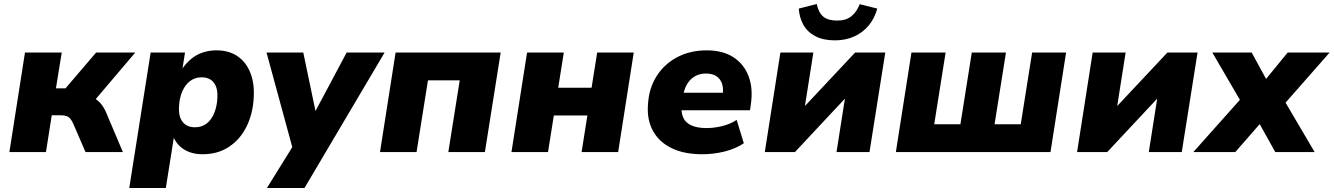

<svg xmlns="http://www.w3.org/2000/svg" viewBox="-20 -761 6675 961"><path d="M27 0 105 -498H289L260 -319H308L461 -498H657L437 -239L409 -284Q434 -281 453.5 -269Q473 -257 487.5 -238.5Q502 -220 512 -196L595 0H408L347 -141Q340 -157 332 -166.5Q324 -176 313 -180Q302 -184 287 -184H239L210 0Z M627 180 734 -498H906L893 -415H891Q912 -446 938.5 -467.5Q965 -489 997 -499Q1029 -509 1063 -509Q1126 -509 1169 -479.5Q1212 -450 1233 -397Q1254 -344 1250 -274Q1246 -192 1214 -127.5Q1182 -63 1126 -26Q1070 11 994 11Q940 11 902 -12.5Q864 -36 847 -78H851L810 180ZM956 -124Q990 -124 1014 -142.5Q1038 -161 1052 -194.5Q1066 -228 1068 -271Q1071 -320 1050.5 -347Q1030 -374 989 -374Q956 -374 931.5 -355.5Q907 -337 892.5 -304Q878 -271 876 -227Q873 -178 894 -151Q915 -124 956 -124Z M1316 180 1463 -57 1454 16 1314 -498H1498L1565 -177H1544L1715 -498H1905L1504 180Z M1882 0 1960 -498H2486L2407 0H2224L2281 -359H2122L2065 0Z M2540 0 2618 -498H2802L2774 -322H2941L2969 -498H3152L3074 0H2891L2920 -183H2752L2723 0Z M3495 11Q3404 11 3341.5 -19.5Q3279 -50 3248.5 -105.5Q3218 -161 3223 -234Q3227 -317 3265.5 -378.5Q3304 -440 3369 -474.5Q3434 -509 3517 -509Q3598 -509 3651 -474.5Q3704 -440 3727 -379Q3750 -318 3738 -238L3734 -209H3368L3381 -297H3611L3597 -284Q3602 -317 3594 -341.5Q3586 -366 3566 -379.5Q3546 -393 3513 -393Q3481 -393 3457 -378.5Q3433 -364 3418.5 -339Q3404 -314 3399 -281L3393 -247Q3387 -205 3398 -176.5Q3409 -148 3439 -134Q3469 -120 3516 -120Q3556 -120 3597 -130.5Q3638 -141 3667 -161L3703 -44Q3663 -17 3608 -3Q3553 11 3495 11Z M3808 0 3886 -498H4051L4005 -206H3986L4260 -498H4411L4332 0H4167L4213 -293H4233L3959 0ZM4159 -559Q4100 -559 4060.5 -580Q4021 -601 4001 -637Q3981 -673 3978 -718L4068 -741Q4077 -698 4100.5 -678Q4124 -658 4170 -658Q4214 -658 4241 -679.5Q4268 -701 4283 -740L4371 -718Q4358 -670 4328.5 -634Q4299 -598 4255.5 -578.5Q4212 -559 4159 -559Z M4464 0 4542 -498H4713L4656 -139H4787L4844 -498H5015L4958 -139H5089L5146 -498H5316L5238 0Z M5371 0 5449 -498H5614L5568 -206H5549L5823 -498H5974L5895 0H5730L5776 -293H5796L5522 0Z M5953 0 6215 -294 6217 -208 6048 -498H6245L6329 -344H6299L6425 -498H6635L6380 -208L6384 -299L6560 0H6363L6271 -165H6307L6163 0Z"/></svg>

Font: Nunito Sans 10pt Black
Style: Italic
Weight: 900
Italic angle: -9°
Designer: Vernon Adams
Foundry: Vernon Adams
Version: Version 3.101;gftools[0.9.27]